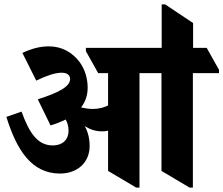

<svg xmlns="http://www.w3.org/2000/svg" viewBox="-20 -845 1017 874"><path d="M253 -55C332 -55 388 -105 388 -180C388 -214 381 -243 366 -271C389 -256 415 -247 445 -247C454 -247 464 -248 472 -250V-67L600 9H615V-512H715V-67L843 9H858V-512H977V-527L921 -627H859V-740L732 -825H716V-627H371V-612L427 -512H472V-365C454 -356 431 -349 402 -349C384 -349 367 -352 349 -356C369 -382 379 -411 379 -446C379 -489 366 -531 342 -563C310 -605 264 -634 202 -634C161 -634 122 -623 82 -604L145 -478C188 -499 230 -514 260 -514C286 -514 299 -503 299 -485C299 -450 244 -422 152 -393L210 -274C236 -282 259 -291 279 -301C288 -285 292 -269 292 -249C292 -209 264 -183 221 -183C155 -183 116 -232 78 -337L9 -313C55 -165 122 -55 253 -55Z"/></svg>

Font: Noto Serif Devanagari Condensed Black
Style: Regular
Weight: 900
Width: 3
Designer: Universal Thirst, Indian Type Foundry and the Monotype Design Team
Foundry: Monotype Imaging Inc.
Version: Version 2.004